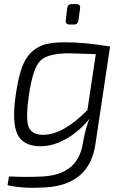

<svg xmlns="http://www.w3.org/2000/svg" viewBox="-20 -704 613 940"><path d="M342 -584H321Q299 -584 302 -606L309 -664Q312 -684 331 -684H353Q375 -684 372 -662L364 -604Q361 -584 342 -584ZM519 -477 448 -4Q421 205 192 214Q94 220 17 203L24 160Q109 164 190 160Q358 150 384 6Q401 -91 420 -125Q371 -63 306.5 -25.5Q242 12 178 12Q94 12 65.5 -46.5Q37 -105 58 -246Q70 -326 88 -375Q106 -424 136.5 -451Q167 -478 203.5 -487.5Q240 -497 298 -497Q394 -497 514 -477ZM408 -165 449 -439Q341 -443 320 -443Q213 -443 177 -406.5Q141 -370 122 -241Q105 -128 119 -86Q133 -44 191 -44Q289 -44 408 -165Z"/></svg>

Font: Exo 2.0 Light
Style: Italic
Weight: 300
Italic angle: -8°
Designer: Natanael Gama
Version: Version 1.001;PS 001.001;hotconv 1.0.70;makeotf.lib2.5.58329